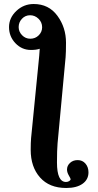

<svg xmlns="http://www.w3.org/2000/svg" viewBox="-20 -709 486 957"><path d="M307 -424 267 5Q264 39 264 101Q264 198 309 198Q318 198 325 193.5Q332 189 332 184Q332 181 323 165.5Q314 150 314 136Q314 117 329 103Q344 89 367 89Q391 89 406 106.5Q421 124 421 150Q421 186 391.5 207Q362 228 310 228Q226 228 179.5 175.5Q133 123 133 38Q133 1 135 -21L171 -385Q173 -400 175.5 -431Q178 -462 178 -466Q162 -460 134 -460Q89 -460 57 -493.5Q25 -527 25 -574Q25 -620 61.5 -654.5Q98 -689 148 -689Q223 -689 266 -630.5Q309 -572 309 -496Q309 -448 307 -424ZM190 -573Q190 -598 172 -615.5Q154 -633 130 -633Q106 -633 89.5 -615.5Q73 -598 73 -574Q73 -551 90 -533.5Q107 -516 131 -516Q156 -516 173 -533Q190 -550 190 -573Z"/></svg>

Font: STIX
Style: Bold
Weight: 700
Designer: MicroPress Inc., with final additions and corrections provided by Coen Hoffman, Elsevier (retired)
Version: Version 1.1.1